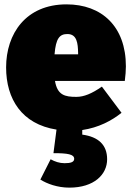

<svg xmlns="http://www.w3.org/2000/svg" viewBox="-20 -577 600 880"><path d="M557 -273C557 -456 446 -557 285 -557C98 -557 8 -422 8 -268C8 -123 80 -8 239 17L225 125C290 125 320 130 320 151C320 166 304 171 276 171C253 171 232 164 212 153L165 246C195 265 243 283 298 283C411 283 471 223 471 153C471 87 431 50 357 40V19C432 8 492 -24 537 -60L447 -180C401 -148 365 -133 330 -133C277 -133 243 -141 232 -206H552C555 -227 557 -256 557 -273ZM338 -328H230C236 -401 253 -421 289 -421C333 -421 337 -378 338 -335Z"/></svg>

Font: Fira Sans Ultra
Style: Regular
Weight: 950
Designer: Carrois Corporate & Edenspiekermann AG
Foundry: Carrois Corporate GbR & Edenspiekermann AG
Version: Version 4.203;PS 004.203;hotconv 1.0.88;makeotf.lib2.5.64775